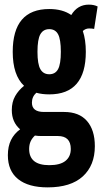

<svg xmlns="http://www.w3.org/2000/svg" viewBox="-20 -590 444 830"><path d="M193 -182Q162 -182 137 -189Q118 -172 118 -146Q118 -106 170 -106H257Q322 -106 356 -67Q390 -28 390 42Q390 125 338 172.5Q286 220 186 220Q103 220 58.5 184.5Q14 149 14 81Q14 43 27.5 15.5Q41 -12 67 -31Q31 -62 31 -114Q31 -149 45.5 -174.5Q60 -200 84 -219Q35 -265 35 -366Q35 -551 193 -551Q251 -551 288 -525Q315 -570 364 -570Q386 -570 402 -562L387 -465Q382 -466 377 -466.5Q372 -467 365 -467Q350 -467 338 -456Q351 -418 351 -366Q351 -182 193 -182ZM193 -269Q219 -269 231 -291Q243 -313 243 -366Q243 -420 231 -442Q219 -464 193 -464Q167 -464 154.5 -442Q142 -420 142 -366Q142 -313 154.5 -291Q167 -269 193 -269ZM106 54Q106 124 193 124Q240 124 263 105.5Q286 87 286 54Q286 -2 230 -2H158Q144 -2 131 -4Q119 7 112.5 21Q106 35 106 54Z"/></svg>

Font: Georama Condensed SemiBold
Style: Regular
Weight: 600
Width: 3
Designer: Jean-Baptiste Levee
Foundry: Production Type
Version: Version 1.000